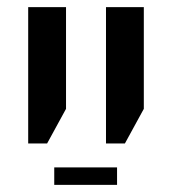

<svg xmlns="http://www.w3.org/2000/svg" viewBox="-20 -615 477 538"><path d="M277 -213V-595H383V-310L330 -213ZM59 -213V-595H165V-310L112 -213ZM132 -97V-146H308V-97Z"/></svg>

Font: Noto Sans Hebrew Condensed Medium
Style: Regular
Weight: 500
Width: 3
Designer: Monotype Design Team
Foundry: Monotype Imaging Inc.
Version: Version 2.004; ttfautohint (v1.8.4.7-5d5b)